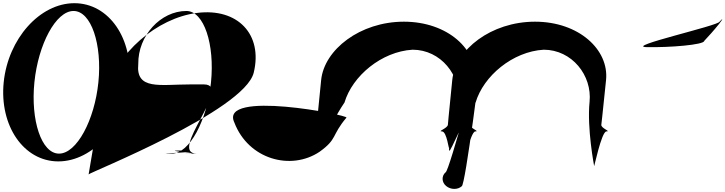

<svg xmlns="http://www.w3.org/2000/svg" viewBox="-25 -831 4587 1214"><path d="M192.5 -310.9C216.9 -550.7 328.1 -761.6 439.9 -761.6C551.6 -761.6 621.5 -550.7 597.1 -310.9C572.8 -71.1 460 140.3 348.2 140.3C236.5 140.3 168.2 -71.1 192.5 -310.9ZM-1.6 -310.9C-29.5 -36.1 124.9 189.5 343.8 189.5C562.6 189.5 763.3 -36.1 791.2 -310.9C819.1 -585.6 664.2 -810.8 445.4 -810.8C226.5 -810.8 26.3 -585.6 -1.6 -310.9Z M535 271.8C536 261.8 1520.8 -129.6 1579.4 -371.9C1638 -614.1 1477.3 -781.8 1221.1 -749.3C965 -716.8 708.3 -491.6 649.7 -249.4C615.7 -249.4 531.7 304.3 535 271.8ZM1309.1 -310.4C1284.7 -70.6 1173.5 140.3 1061.7 140.3C900 140.3 1300.2 132.8 1134.8 120.3C947 120.3 1320.5 140.3 1132.7 140.3C945 140.3 1408 140.3 1220.2 140.3C1032.5 140.3 1452.4 -297.2 1264.7 -297.2H1176.2C988.5 -297.2 832.3 -259.1 849.3 -426.4C847 -606.2 991.6 -761.6 1153.4 -761.6C1265.1 -761.6 1333.4 -550.2 1309.1 -310.4Z M2165.5 -87.2C2183.1 -102.9 1357 -266 1456.8 -56.2C1545.7 177.1 1815 250 1995.7 128.6C2110.4 46 2068.6 28 2165.5 -87.2Z M2948.1 -42C2948.1 -42 2953.4 -82.8 2978 -325C2997.4 -516.8 2805.9 -693.9 2528.7 -693.9C2251.5 -693.9 2025 -516.8 2005.6 -325C1980.9 -82.8 1977.9 -42 1977.9 -42C1975.6 -19.5 1909.4 0 1940.7 0C1972.1 0 1983.7 124 1986 101.5C1977.2 187.5 2040.3 -15.7 2153.3 -183C2202.8 -350.3 2387.2 -505.2 2583.7 -516.7C2762.1 -516.7 2890.8 -354.3 2873.8 -187C2856.8 -19.7 2902.6 218 2902.6 218C2900.3 240.5 2948.9 0 2980.3 0C3011.6 0 2945.9 -19.5 2948.1 -42Z M3022 -498C3026.1 -544.5 2814.9 259 2791.9 259C2766.7 281.2 2766.9 321 2795.8 345C2824.7 369 2868.9 369.5 2894.1 347C2917.1 347 3019.5 -474 3022 -498Z M3777.1 -42C3777.1 -42 3782.4 -82.8 3807 -325C3826.4 -516.8 3634.9 -693.9 3357.7 -693.9C3080.5 -693.9 2854 -516.8 2834.6 -325C2809.9 -82.8 2806.9 -42 2806.9 -42C2804.6 -19.5 2738.4 0 2769.7 0C2801.1 0 2812.7 124 2815 101.5C2806.2 187.5 2869.3 -15.7 2982.3 -183C3031.8 -350.3 3216.2 -505.2 3412.7 -516.7C3591.1 -516.7 3719.8 -354.3 3702.8 -187C3685.8 -19.7 3731.6 218 3731.6 218C3729.3 240.5 3777.9 0 3809.3 0C3840.6 0 3774.9 -19.5 3777.1 -42Z M4525.3 -694.6C4524.2 -669.6 3920.4 -536 4063.8 -533C4207.3 -530 4426.8 -547.4 4427.8 -572.4C4451.4 -597.4 4493.6 -644.1 4520.6 -678.5C4547.6 -712.8 4548.8 -719.6 4525.3 -694.6Z"/></svg>

Font: AnarchicType
Style: Slant
Weight: 400
Version: Version Something